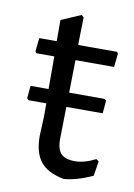

<svg xmlns="http://www.w3.org/2000/svg" viewBox="-70 -608 463 661"><g transform="rotate(10 161.5 -277.5)"><path d="M298 -81C272 -67.7 248 -61 226 -61C203.3 -61 187 -66.3 177 -77C167 -87.7 162.3 -106.3 163 -133L165 -240H292L296 -285L289 -290H166L168 -404H303L308 -451L304 -457H168L170 -554L162 -561L93 -531V-457H32L27 -410L31 -404H94V-290H31L27 -246L33 -240H95V-197L92 -126C92 -86.7 100.3 -56.7 117 -36C133.7 -15.3 161 -1.3 199 6C229.7 3.3 263 -6.3 299 -23L307 -75Z"/></g></svg>

Font: Alegreya Sans
Style: Regular
Weight: 400
Designer: Juan Pablo del Peral
Foundry: Huerta Tipografica
Version: Version 1.000;PS 001.000;hotconv 1.0.70;makeotf.lib2.5.58329